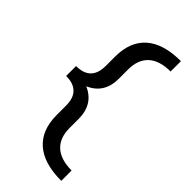

<svg xmlns="http://www.w3.org/2000/svg" viewBox="-261 -767 945 945"><g transform="rotate(45 212.0 -294.5)"><path d="M231 -433Q231 -332 144 -294Q231 -256 231 -154V-91Q231 -22 270.5 14Q310 50 386 50V122Q265 122 203 67.5Q141 13 141 -91V-156Q141 -260 38 -260V-329Q141 -329 141 -433V-498Q141 -602 203 -656.5Q265 -711 386 -711V-639Q310 -639 270.5 -603Q231 -567 231 -498Z"/></g></svg>

Font: EauTestText Semibold
Style: Regular
Weight: 600
Designer: Christian Thalmann (Catharsis Fonts)
Version: Version 0.001;PS 000.001;hotconv 1.0.88;makeotf.lib2.5.64775